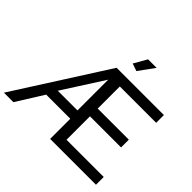

<svg xmlns="http://www.w3.org/2000/svg" viewBox="-233 -1159 1401 1401"><g transform="rotate(45 468.0 -458.0)"><path d="M547 -795 489 -815 547 -916H635ZM428 -710H916V-630H541V-402H862V-322H541V-80H925V0H452V-208H203L73 0H-25ZM446 -288V-605L243 -288Z"/></g></svg>

Font: Raleway Medium Alt1
Style: Regular
Weight: 500
Designer: Matt McInerney, Pablo Impallari, Rodrigo Fuenzalida
Foundry: Matt McInerney, Pablo Impallari, Rodrigo Fuenzalida
Version: Version 3.000g; ttfautohint (v1.5) -l 8 -r 28 -G 28 -x 14 -D